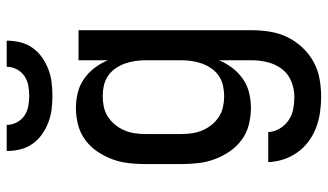

<svg xmlns="http://www.w3.org/2000/svg" viewBox="-228 -552 1003 588"><g transform="rotate(-90 274.0 -258.5)"><path d="M271 223Q247 223 223 219.5Q199 216 176.5 207.5Q154 199 134.5 184.5Q115 170 101 150.5Q87 131 79.5 108Q72 85 71 61H163Q164 80 174 96.5Q184 113 199.5 123.5Q215 134 233.5 137.5Q252 141 271 141Q295 141 318.5 131.5Q342 122 356.5 102.5Q371 83 377 59Q383 35 383 10V-90Q374 -68 359.5 -49Q345 -30 325.5 -16.5Q306 -3 283 2.5Q260 8 237 8Q211 8 185.5 1.5Q160 -5 139 -20.5Q118 -36 103.5 -57.5Q89 -79 80 -103Q71 -127 68 -153Q65 -179 65 -205V-315Q65 -341 68 -367Q71 -393 80 -417Q89 -441 103.5 -462.5Q118 -484 139 -499.5Q160 -515 185.5 -521.5Q211 -528 237 -528Q260 -528 283 -522.5Q306 -517 325.5 -503.5Q345 -490 359.5 -471Q374 -452 383 -430V-520H475V10Q475 38 470.5 66Q466 94 454 119Q442 144 422.5 165Q403 186 378.5 199.5Q354 213 326.5 218Q299 223 271 223ZM273 -74Q289 -74 305 -77.5Q321 -81 334.5 -90Q348 -99 357.5 -112.5Q367 -126 372.5 -141Q378 -156 380.5 -172.5Q383 -189 383 -205V-315Q383 -331 380.5 -347.5Q378 -364 372.5 -379Q367 -394 357.5 -407.5Q348 -421 334.5 -430Q321 -439 305 -442.5Q289 -446 273 -446Q257 -446 240.5 -442.5Q224 -439 210 -430Q196 -421 185.5 -408Q175 -395 168.5 -380Q162 -365 159.5 -348.5Q157 -332 157 -315V-205Q157 -188 159.5 -171.5Q162 -155 168.5 -140Q175 -125 185.5 -112Q196 -99 210 -90Q224 -81 240.5 -77.5Q257 -74 273 -74ZM274 -600Q253 -600 232.5 -602.5Q212 -605 192.5 -612.5Q173 -620 156 -632Q139 -644 127 -661Q115 -678 110 -698.5Q105 -719 105 -740H185Q185 -724 192.5 -709.5Q200 -695 213 -686Q226 -677 242 -674Q258 -671 274 -671Q290 -671 306 -674Q322 -677 335 -686Q348 -695 355.5 -709.5Q363 -724 363 -740H443Q443 -719 438 -698.5Q433 -678 421 -661Q409 -644 392 -632Q375 -620 355.5 -612.5Q336 -605 315.5 -602.5Q295 -600 274 -600Z"/></g></svg>

Font: Iosevka Semi-Condensed Medium
Style: Regular
Weight: 500
Monospace: yes
Designer: Belleve Invis
Foundry: Belleve Invis
Version: Version 27.3.5